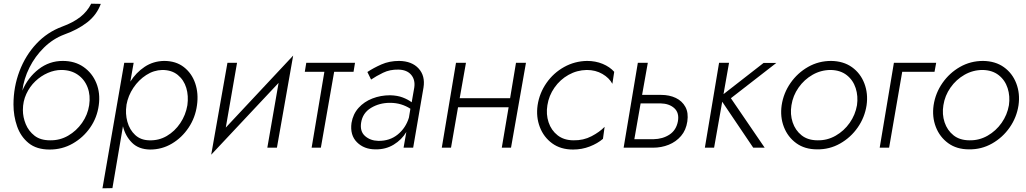

<svg xmlns="http://www.w3.org/2000/svg" viewBox="-20 -800 5558 1040"><path d="M53 -234Q53 -329 85.5 -414.5Q118 -500 177 -563Q236 -626 317 -656Q377 -678 415 -708Q453 -738 474 -780L526 -779Q504 -719 452.5 -679Q401 -639 328 -613Q267 -590 218.5 -542.5Q170 -495 139.5 -434Q109 -373 101 -309Q131 -380 189 -425Q247 -470 320 -470Q386 -470 433 -437Q480 -404 502 -349.5Q524 -295 515 -230Q506 -163 468.5 -109Q431 -55 374 -22.5Q317 10 249 10Q178 10 135 -25Q92 -60 72.5 -116Q53 -172 53 -234ZM104 -204Q104 -165 119.5 -127.5Q135 -90 167 -65Q199 -40 251 -40Q304 -39 349 -65Q394 -91 424.5 -134.5Q455 -178 463 -230Q471 -283 454.5 -326.5Q438 -370 401 -395.5Q364 -421 312 -421Q276 -421 239 -405Q202 -389 171.5 -360Q141 -331 122.5 -291Q104 -251 104 -204L99 -207Z M589 219 535 220 653 -460H704L686 -358Q717 -407 763.5 -438Q810 -469 869 -470Q933 -470 976 -436.5Q1019 -403 1037.5 -348.5Q1056 -294 1047 -230Q1038 -163 1001.5 -108.5Q965 -54 911 -22Q857 10 793 10Q731 9 695 -27Q659 -63 646 -116ZM995 -230Q1002 -281 989 -324Q976 -367 943 -394Q910 -421 859 -421Q813 -420 772 -393.5Q731 -367 702.5 -324.5Q674 -282 665 -232V-231V-230Q658 -184 670 -140.5Q682 -97 712 -69Q742 -41 788 -40Q840 -38 883.5 -63.5Q927 -89 956.5 -133Q986 -177 995 -230Z M1264 -460 1203 -109 1568 -499 1480 0H1428L1489 -351L1124 38L1212 -460Z M1639 -460H1903L1895 -411H1790L1718 0H1668L1737 -411H1631Z M1990 -369 1970 -410Q2003 -432 2046 -451Q2089 -470 2142 -470Q2211 -469 2247.5 -429Q2284 -389 2274 -326L2218 0H2166L2181 -85Q2156 -43 2112.5 -16.5Q2069 10 2014 9Q1952 9 1913.5 -29.5Q1875 -68 1884 -134Q1892 -182 1922 -215.5Q1952 -249 1997 -266.5Q2042 -284 2093 -284Q2133 -283 2161.5 -272Q2190 -261 2210 -246L2224 -326Q2230 -368 2207 -395Q2184 -422 2138 -423Q2092 -424 2055 -406Q2018 -388 1990 -369ZM1936 -135Q1929 -88 1957.5 -63Q1986 -38 2029 -37Q2091 -36 2134.5 -71.5Q2178 -107 2195 -163L2203 -211Q2180 -226 2152.5 -234.5Q2125 -243 2092 -243Q2035 -243 1989.5 -215.5Q1944 -188 1936 -135Z M2450 -460H2504L2470 -268H2743L2775 -460H2829L2748 0H2698L2735 -219H2461L2423 0H2373Z M2945 -230Q2937 -181 2951.5 -137.5Q2966 -94 3000.5 -67Q3035 -40 3087 -40Q3140 -39 3184 -62Q3228 -85 3255 -113L3246 -48Q3217 -23 3174.5 -6.5Q3132 10 3084 10Q3017 10 2971 -23.5Q2925 -57 2904 -112Q2883 -167 2892 -230Q2902 -296 2940 -350.5Q2978 -405 3035.5 -437Q3093 -469 3160 -470Q3206 -470 3244.5 -454Q3283 -438 3307 -411L3297 -346Q3280 -378 3243 -399.5Q3206 -421 3158 -421Q3105 -420 3059.5 -394.5Q3014 -369 2983.5 -325.5Q2953 -282 2945 -230Z M3435 -460H3489L3458 -286H3561Q3606 -286 3640.5 -269.5Q3675 -253 3692.5 -221Q3710 -189 3703 -142Q3696 -95 3669 -63.5Q3642 -32 3602.5 -16Q3563 0 3517 0H3358ZM3558 -240H3450L3416 -46H3520Q3570 -47 3606.5 -71Q3643 -95 3652 -143Q3660 -189 3632.5 -214Q3605 -239 3558 -240Z M3875 -460H3929L3899 -290L4116 -459H4185L3939 -268L4122 0H4060L3892 -249L3848 0H3798Z M4214 -230Q4224 -296 4262 -350.5Q4300 -405 4357 -437.5Q4414 -470 4482 -470Q4549 -469 4595 -436Q4641 -403 4662 -348Q4683 -293 4674 -230Q4664 -164 4626 -109.5Q4588 -55 4530.5 -22.5Q4473 10 4406 9Q4339 9 4293 -24.5Q4247 -58 4226 -112.5Q4205 -167 4214 -230ZM4267 -230Q4259 -181 4273.5 -137.5Q4288 -94 4322 -67Q4356 -40 4409 -40Q4461 -39 4506.5 -65Q4552 -91 4582.5 -134.5Q4613 -178 4622 -230Q4629 -279 4615 -322.5Q4601 -366 4566.5 -393Q4532 -420 4480 -421Q4427 -421 4381.5 -395Q4336 -369 4305.5 -325.5Q4275 -282 4267 -230Z M4822 -460H5051L5042 -411H4867L4796 0H4745Z M5037 -230Q5047 -296 5085 -350.5Q5123 -405 5180 -437.5Q5237 -470 5305 -470Q5372 -469 5418 -436Q5464 -403 5485 -348Q5506 -293 5497 -230Q5487 -164 5449 -109.5Q5411 -55 5353.5 -22.5Q5296 10 5229 9Q5162 9 5116 -24.5Q5070 -58 5049 -112.5Q5028 -167 5037 -230ZM5090 -230Q5082 -181 5096.5 -137.5Q5111 -94 5145 -67Q5179 -40 5232 -40Q5284 -39 5329.5 -65Q5375 -91 5405.5 -134.5Q5436 -178 5445 -230Q5452 -279 5438 -322.5Q5424 -366 5389.5 -393Q5355 -420 5303 -421Q5250 -421 5204.5 -395Q5159 -369 5128.5 -325.5Q5098 -282 5090 -230Z"/></svg>

Font: Jost* Light
Style: Italic
Weight: 300
Italic angle: -10°
Version: Version 3.7